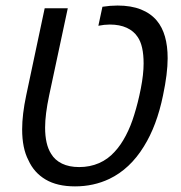

<svg xmlns="http://www.w3.org/2000/svg" viewBox="-20 -660 650 690"><path d="M82 -84.5Q59.6 -127 59.6 -195.3Q59.6 -248.5 74.2 -317.4L140.6 -630.4H223.6L156.7 -317.4Q142.1 -248.5 142.1 -201.7Q142.1 -141.1 163.6 -107.4Q177.2 -84.5 202.9 -72Q228.5 -59.6 264.6 -59.6Q303.2 -59.6 335.7 -73.7Q368.2 -87.9 392.1 -114.7Q414.1 -138.2 432.1 -172.6Q450.2 -207 462.4 -247.6Q476.1 -291 486.1 -342Q496.1 -393.1 496.1 -431.6Q496.1 -496.6 474.6 -527.3Q460.9 -548.3 435.5 -560.1Q410.2 -571.8 374.5 -571.8Q355 -571.8 333.5 -567.4L348.1 -635.7Q376 -640.1 402.3 -640.1Q451.2 -640.1 486.6 -626Q522 -611.8 543.9 -585.4Q582.5 -539.1 582.5 -450.7Q582.5 -396 565.9 -317.4Q543.5 -208 497.1 -133.8Q447.3 -52.7 373 -17.1Q316.4 9.8 249.5 9.8Q185.5 9.8 143.8 -14.9Q102.1 -39.6 82 -84.5Z"/></svg>

Font: Viking Open Sans
Style: Italic
Weight: 400
Italic angle: -12°
Foundry: Ascender Corporation
Version: Version 2.000